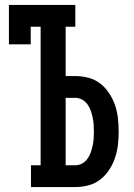

<svg xmlns="http://www.w3.org/2000/svg" viewBox="-20 -755 540 775"><path d="M105 0V-88H144V-647H104V-576H16V-735H284V-647H245V-448H284Q311 -448 337.5 -441Q364 -434 385 -417.5Q406 -401 421 -378Q436 -355 444.5 -330Q453 -305 456 -278Q459 -251 459 -224Q459 -197 456 -170.5Q453 -144 444.5 -118.5Q436 -93 421 -70Q406 -47 385 -30.5Q364 -14 337.5 -7Q311 0 284 0ZM284 -88Q299 -88 311.5 -95Q324 -102 332.5 -113.5Q341 -125 346 -139Q351 -153 354 -167Q357 -181 358 -195.5Q359 -210 359 -224Q359 -238 358 -252.5Q357 -267 354 -281Q351 -295 346 -309Q341 -323 332.5 -334.5Q324 -346 311.5 -353Q299 -360 284 -360H245V-88Z"/></svg>

Font: Iosevka Slab Semibold
Style: Regular
Weight: 600
Monospace: yes
Designer: Belleve Invis
Foundry: Belleve Invis
Version: Version 11.1.1; ttfautohint (v1.8.3)